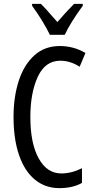

<svg xmlns="http://www.w3.org/2000/svg" viewBox="-20 -963 486 993"><path d="M137 -357Q137 -222 180 -144Q223 -66 297 -66Q350 -66 404 -93V-17Q356 10 287 10Q214 10 160.5 -34Q107 -78 78.5 -161Q50 -244 50 -358Q50 -462 77 -545Q104 -628 157.5 -676.5Q211 -725 289 -725Q361 -725 422 -689L392 -618Q343 -649 292 -649Q214 -649 175.5 -566Q137 -483 137 -357ZM408 -933Q343 -844 315 -783H238Q222 -816 197 -857Q172 -898 146 -933V-943H191Q210 -926 258 -870L277 -849Q314 -893 363 -943H408Z"/></svg>

Font: Noto Sans UI Cond
Style: Regular
Weight: 400
Width: 3
Designer: Monotype Design Team
Foundry: Monotype Imaging Inc.
Version: Version 1.001